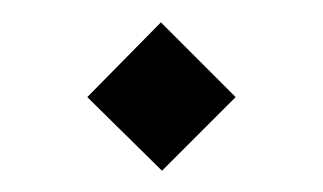

<svg xmlns="http://www.w3.org/2000/svg" viewBox="-20 -327 296 176"><path d="M127.5 -306.5 196 -238 128.5 -170.5 60 -238Z"/></svg>

Font: Lexend Medium
Style: Regular
Weight: 500
Designer: Bonnie Shaver-Troup, Thomas Jockin
Foundry: Lexend
Version: Version 1.005